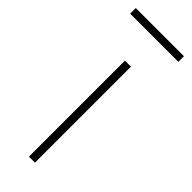

<svg xmlns="http://www.w3.org/2000/svg" viewBox="-226 -656 676 676"><g transform="rotate(45 112.0 -318.0)"><path d="M96 0V-478H126V0ZM-8 -608V-636H232V-608Z"/></g></svg>

Font: Assistant ExtraLight
Style: Regular
Weight: 200
Designer: Hebrew By Ben Nathan, Latin by Paul Hunt
Version: Version 3.000